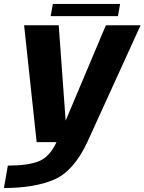

<svg xmlns="http://www.w3.org/2000/svg" viewBox="-58 -721 733 974"><path d="M127.9 0H384.9L655.1 -592.7H479.1L275.7 -110.6H274.9L239.9 -592.7H64.3ZM-38.1 232.8Q117 232.8 216.4 190.1Q315.8 147.4 384.9 0L228.9 -0.5Q194.7 74.2 139.8 96.6Q85 119 -18.2 119ZM198.9 -639.3H540.3L551.3 -700.9H210.1Z"/></svg>

Font: Anybody Thin
Style: Italic
Weight: 100
Italic angle: -10°
Designer: Tyler Finck
Foundry: Etcetera Type Company
Version: Version 1.114;gftools[0.9.25]